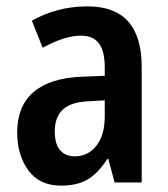

<svg xmlns="http://www.w3.org/2000/svg" viewBox="-20 -573 527 603"><path d="M255 -553Q425 -553 425 -363V0H340L320 -74H317Q290 -31 257 -10.5Q224 10 172 10Q104 10 69 -38Q34 -86 34 -157Q34 -240 85.5 -284Q137 -328 236 -332L309 -335V-361Q309 -413 290.5 -437Q272 -461 235 -461Q207 -461 177 -451Q147 -441 114 -423L80 -508Q117 -529 161 -541Q205 -553 255 -553ZM260 -255Q203 -253 177.5 -229Q152 -205 152 -161Q152 -120 169 -101Q186 -82 215 -82Q256 -82 282.5 -115Q309 -148 309 -208V-258Z"/></svg>

Font: Noto Sans Georgian Condensed SemiBold
Style: Regular
Weight: 600
Width: 3
Designer: Monotype Design Team, Akaki Razmadze
Foundry: Google LLC
Version: Version 2.005; ttfautohint (v1.8.4.7-5d5b)